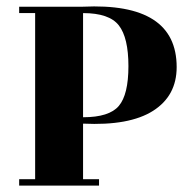

<svg xmlns="http://www.w3.org/2000/svg" viewBox="-20 -581 603 601"><path d="M240 -540V-214Q322 -214 352 -249.5Q382 -285 382 -374Q382 -463 352 -501.5Q322 -540 240 -540ZM290 -20V0H40V-20H90V-540H40V-560H239Q533 -574 533 -371Q533 -281 459 -234Q385 -187 240 -194V-20Z"/></svg>

Font: Rozha One
Style: Regular
Weight: 400
Designer: Tim Donaldson, Indian Type Foundry
Foundry: Indian Type Foundry
Version: Version 1.301;PS 1.0;hotconv 1.0.78;makeotf.lib2.5.61930; tt